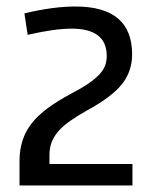

<svg xmlns="http://www.w3.org/2000/svg" viewBox="-20 -872 472 590"><path d="M40 -378Q40 -411 49 -439.5Q58 -468 77 -492.5Q96 -517 126.5 -539.5Q157 -562 200 -585Q231 -601 252 -615.5Q273 -630 285.5 -643.5Q298 -657 303 -670.5Q308 -684 308 -700Q308 -784 200 -784Q148 -784 65 -765L55 -831Q102 -842 140 -847Q178 -852 212 -852Q386 -852 386 -705Q386 -652 354 -612.5Q322 -573 248 -533Q216 -515 193.5 -499Q171 -483 157.5 -466.5Q144 -450 138 -433Q132 -416 132 -396V-368H387V-302H40Z"/></svg>

Font: EncodeSans
Style: Regular
Weight: 400
Designer: Pablo Impallari, Andres Torresi
Foundry: Pablo Impallari, Andres Torresi
Version: Version 1.000; ttfautohint (v1.4.1)